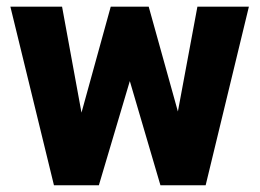

<svg xmlns="http://www.w3.org/2000/svg" viewBox="-20 -548 769 568"><path d="M307.6 -528.3H406.7L375.5 -346.7L272.5 0H190.9L204.1 -153.3ZM231.9 -155.8 236.3 0H139.6L10.7 -528.3H163.6ZM564 -528.3H716.3L588.4 0H491.2L496.1 -163.6ZM523.9 -154.8 536.6 0H454.6L353 -345.7L322.3 -528.3H419.9Z"/></svg>

Font: Heebo ExtraBold
Style: Regular
Weight: 800
Designer: Oded Ezer
Foundry: Ezer Type House
Version: Version 3.100